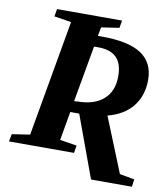

<svg xmlns="http://www.w3.org/2000/svg" viewBox="-95 -726 790 907"><g transform="rotate(10 300.0 -272.5)"><path d="M227 -49 308 -36 302 0H-10L-3 -36L83 -49L181 -606L99 -619L105 -655H417L411 -619L325 -606L317 -564H336Q464 -564 525 -524Q587 -483 587 -400Q587 -325 546 -273Q506 -222 427 -201L533 61L604 74L599 110H403L294 -187H251ZM273 -241 275 -242Q355 -242 400 -281Q445 -320 445 -392Q445 -454 415 -483Q386 -511 328 -511H308L260 -241Z"/></g></svg>

Font: Libra Serif Modern
Style: Bold Italic
Weight: 700
Italic angle: -12°
Designer: Stefan Peev, Context Ltd
Foundry: Stefan Peev, Context Ltd
Version: Version 1.000